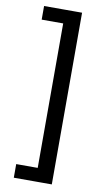

<svg xmlns="http://www.w3.org/2000/svg" viewBox="-103 -825 583 1055"><g transform="rotate(10 188.0 -297.0)"><path d="M174 182H266V-776H174ZM54 182H222V106H54ZM54 -700H222V-776H54Z"/></g></svg>

Font: Sora Variable
Style: Regular
Weight: 400
Designer: Jonathan Barnbrook, Julián Moncada
Foundry: Barnbrook Fonts
Version: Version 2.000